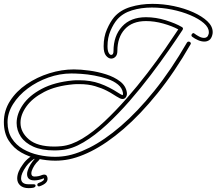

<svg xmlns="http://www.w3.org/2000/svg" viewBox="-41 -778 1120 993"><path d="M245 53Q202 53 155 43Q108 33 68.5 10.5Q29 -12 4 -51Q-21 -90 -21 -147Q-21 -206 11 -256Q43 -306 96.5 -342.5Q150 -379 214 -399Q278 -419 341 -419Q376 -419 420.5 -413Q465 -407 507.5 -393.5Q550 -380 580 -357Q610 -334 615 -300Q617 -286 610.5 -276Q604 -266 593 -266Q585 -266 578 -270Q561 -279 545 -289.5Q529 -300 511 -309Q486 -322 450.5 -332.5Q415 -343 369 -343Q362 -343 354 -343Q346 -343 338 -342Q248 -334 187.5 -302.5Q127 -271 96 -228Q65 -185 65 -143Q65 -94 108.5 -57Q152 -20 240 -20Q248 -20 257.5 -20.5Q267 -21 277 -22Q328 -27 384.5 -61Q441 -95 499 -149.5Q557 -204 613.5 -268.5Q670 -333 721 -399.5Q772 -466 813 -525.5Q854 -585 881 -626Q850 -643 804 -656Q758 -669 714 -669Q643 -669 604.5 -627Q566 -585 566 -514Q566 -495 556.5 -485Q547 -475 534 -475Q520 -475 507.5 -490Q495 -505 495 -539Q495 -587 512 -626Q529 -665 549 -689Q581 -726 634 -742Q687 -758 747 -758Q803 -758 858 -746.5Q913 -735 958.5 -714.5Q1004 -694 1031.5 -668Q1059 -642 1059 -612Q1059 -608 1058.5 -604.5Q1058 -601 1057 -597Q1052 -578 1041 -570.5Q1030 -563 1016 -563Q1000 -563 983 -570.5Q966 -578 953 -588Q949 -591 949 -595Q949 -601 954.5 -605Q960 -609 965 -604Q974 -597 988 -589.5Q1002 -582 1015 -582Q1023 -582 1029 -586.5Q1035 -591 1038 -602Q1039 -604 1039 -607Q1039 -610 1039 -612Q1039 -636 1013 -658.5Q987 -681 943.5 -699.5Q900 -718 848 -728.5Q796 -739 744 -739Q689 -739 641.5 -724.5Q594 -710 565 -677Q546 -655 530.5 -619Q515 -583 515 -539Q515 -516 521 -505Q527 -494 534 -494Q546 -494 546 -514Q546 -592 590 -640.5Q634 -689 714 -689Q765 -689 816.5 -673Q868 -657 900 -638Q909 -633 903 -623Q875 -580 832.5 -519Q790 -458 738.5 -390Q687 -322 629 -255.5Q571 -189 510.5 -133Q450 -77 391 -42Q332 -7 278 -2Q268 -1 258.5 -0.5Q249 0 240 0Q175 0 131.5 -19.5Q88 -39 66.5 -71.5Q45 -104 45 -142Q45 -189 77.5 -236.5Q110 -284 175 -318.5Q240 -353 336 -362Q344 -363 353 -363Q362 -363 369 -363Q427 -363 475 -346Q523 -329 572 -297Q577 -294 582 -291Q587 -288 592 -286Q595 -286 595 -291Q595 -296 595 -297Q591 -323 569 -341Q547 -359 514.5 -370Q482 -381 446.5 -387.5Q411 -394 379.5 -396Q348 -398 328 -398Q268 -398 209 -377Q150 -356 102.5 -320.5Q55 -285 26.5 -239.5Q-2 -194 -2 -146Q-2 -97 20 -62.5Q42 -28 78.5 -7Q115 14 158.5 23.5Q202 33 244 33Q253 33 262 32.5Q271 32 280 31Q343 25 421 -14Q499 -53 584.5 -126.5Q670 -200 757 -308Q844 -416 926 -558Q929 -563 935 -563Q940 -563 944 -558.5Q948 -554 944 -548Q862 -405 773.5 -295.5Q685 -186 598 -111Q511 -36 430 4.5Q349 45 282 51Q273 52 264 52.5Q255 53 245 53ZM107 195Q79 195 63.5 181Q48 167 48 145Q48 111 78 71Q91 52 110 37.5Q129 23 140 23Q167 23 167 37Q167 44 160 51Q145 65 136.5 78.5Q128 92 123 106Q122 110 121.5 113Q121 116 121 118Q121 135 137 135Q158 135 174 128Q182 125 187 125Q197 125 201 131.5Q205 138 205 147Q205 171 165 185L161 186Q152 186 152 177Q152 171 160 168Q174 163 181.5 156.5Q189 150 186 144Q159 155 137 155Q99 155 99 122Q99 114 102 105Q112 73 139 43Q133 44 118.5 56.5Q104 69 94 83Q68 120 68 144Q68 175 107 175H133Q143 175 143 182Q143 190 131 193Q125 194 119 194.5Q113 195 107 195Z"/></svg>

Font: Neonderthaw
Style: Regular
Weight: 400
Designer: Robert E. Leuschke
Foundry: Robert E. Leuschke
Version: Version 1.010; ttfautohint (v1.8.3)